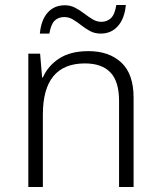

<svg xmlns="http://www.w3.org/2000/svg" viewBox="-20 -746 640 766"><path d="M93 0V-532H140L148 -437H151Q171 -483 216 -512.5Q261 -542 333 -542Q415 -542 464 -496.5Q513 -451 513 -356V0H455V-344Q455 -421 420.5 -457Q386 -493 319 -493Q151 -493 151 -289V0ZM139 -612Q144 -666 170 -695.5Q196 -725 239 -725Q261 -725 280 -715Q299 -705 316 -692Q333 -679 349.5 -669Q366 -659 384 -659Q407 -659 422.5 -673.5Q438 -688 444 -726H482Q477 -672 450.5 -642Q424 -612 382 -612Q358 -612 339.5 -622Q321 -632 304.5 -645Q288 -658 271.5 -668Q255 -678 236 -678Q213 -678 198 -663.5Q183 -649 177 -612Z"/></svg>

Font: Noto Sans Mono Light
Style: Regular
Weight: 300
Designer: Monotype Design Team
Foundry: Monotype Imaging Inc.
Version: Version 2.014; ttfautohint (v1.8.4.7-5d5b)